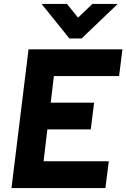

<svg xmlns="http://www.w3.org/2000/svg" viewBox="-20 -949 638 969"><path d="M330 -755 190 -929H318L374 -860L446 -929H574L392 -755ZM124 -700H598L581 -565H252L236 -431H455L438 -296H219L200 -135H529L512 0H38Z"/></svg>

Font: Haskoy ExtraBold
Style: Italic
Weight: 800
Designer: Ertekin Erdin
Foundry: Ertekin Erdin
Version: Version 2.000; ttfautohint (v1.8.4.7-5d5b)